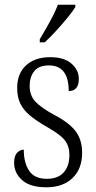

<svg xmlns="http://www.w3.org/2000/svg" viewBox="-20 -786 407 816"><path d="M177 10Q108 10 74 -20.5Q40 -51 40 -94Q40 -124 53 -137Q66 -150 81 -150Q81 -94 104 -60Q127 -26 179 -26Q226 -26 250.5 -53Q275 -80 275 -128Q275 -164 256 -189Q237 -214 182 -245Q135 -272 107 -295.5Q79 -319 66 -346.5Q53 -374 53 -412Q53 -474 91 -508.5Q129 -543 193 -543Q253 -543 284 -515.5Q315 -488 315 -451Q315 -399 272 -399Q272 -508 188 -508Q145 -508 125.5 -483.5Q106 -459 106 -421Q106 -380 130.5 -354Q155 -328 210 -298Q275 -264 302 -227.5Q329 -191 329 -137Q329 -68 288 -29Q247 10 177 10ZM149 -619Q171 -656 192 -694Q213 -732 226 -766H300V-756Q290 -739 267.5 -711.5Q245 -684 219 -655.5Q193 -627 170 -606H149Z"/></svg>

Font: Noto Serif Lao Condensed Light
Style: Regular
Weight: 300
Width: 3
Designer: Monotype Design Team
Foundry: Monotype Imaging Inc.
Version: Version 2.003; ttfautohint (v1.8.4.7-5d5b)